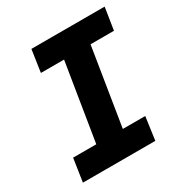

<svg xmlns="http://www.w3.org/2000/svg" viewBox="-168 -854 937 983"><g transform="rotate(-30 300.0 -362.5)"><path d="M61 -136H198L272 -594H135L154.5 -725H587.5L567 -594H428.5L355 -136H487.5L468.5 0H40.5Z"/></g></svg>

Font: JuliaMono Black
Style: Italic
Weight: 900
Italic angle: -9°
Monospace: yes
Designer: cormullion
Foundry: corm
Version: Version 0.057; ttfautohint (v1.8.4)